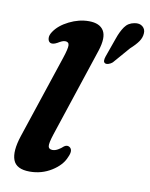

<svg xmlns="http://www.w3.org/2000/svg" viewBox="-85 -811 694 886"><g transform="rotate(10 262.0 -368.0)"><path d="M332 -593 193.5 -175Q179.5 -132 182 -118.2Q184.5 -104.5 202 -104.5Q214 -104.5 227.2 -112Q240.5 -119.5 251.5 -130Q265 -139.5 277 -132Q295.5 -119.5 279 -85Q263.5 -45.5 217.5 -16.8Q171.5 12 115.5 12Q52.5 12 37.5 -27.8Q22.5 -67.5 47 -142L176.5 -531Q192 -577.5 191 -593.2Q190 -609 173 -609Q165.5 -609 157.5 -605.5Q149.5 -602 139 -595.5Q116.5 -583 104.5 -590.5Q96 -596 95 -609.8Q94 -623.5 105 -640Q127 -673.5 172.8 -696.2Q218.5 -719 265 -719Q316 -719 334.5 -688.2Q353 -657.5 332 -593ZM400.5 -662Q412 -695.5 428 -718.5Q444 -741.5 473 -746.5Q497 -751 511.2 -739Q525.5 -727 524 -707.5Q523 -687.5 510.5 -669.2Q498 -651 473 -628.5L406 -551Q398 -544 388.2 -540.8Q378.5 -537.5 371.5 -540.5Q364.5 -544.5 364.8 -553.2Q365 -562 368.5 -572Z"/></g></svg>

Font: Fraunces 9pt S100 SemiBold
Style: Italic
Weight: 600
Italic angle: -16°
Version: Version 1.000; ttfautohint (v1.8.3)